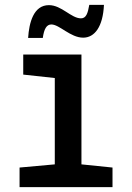

<svg xmlns="http://www.w3.org/2000/svg" viewBox="-20 -765 540 785"><path d="M95 -610H155C160 -646 170 -665 190 -665C223 -665 268 -611 320 -611C367 -611 401 -656 405 -745H345C339 -710 332 -690 311 -690C271 -690 232 -744 180 -744C117 -744 99 -672 95 -610ZM60 0H440V-80L313 -93V-542H75V-460L204 -446V-93L60 -80Z"/></svg>

Font: Noto Sans Mono ExtraCondensed SemiBold
Style: Regular
Weight: 600
Width: 2
Designer: Monotype Design Team
Foundry: Monotype Imaging Inc.
Version: Version 2.014